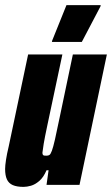

<svg xmlns="http://www.w3.org/2000/svg" viewBox="-21 -723 438 751"><path d="M71 8Q45 8 29 1Q13 -6 6 -21.5Q-1 -37 -1 -62Q-1 -75 2.5 -98Q6 -121 13 -150L89 -510H223L164 -232Q154 -185 150 -161Q146 -137 145 -126Q145 -121 146.5 -118Q148 -115 152 -114.5Q156 -114 161 -114Q168 -114 172.5 -117Q177 -120 182 -133.5Q187 -147 194 -177.5Q201 -208 212 -262L264 -510H397L290 0H161L169 -57H161Q149 -29 132.5 -15Q116 -1 100 3.5Q84 8 71 8ZM182 -559 183 -564 239 -703H373L372 -698L299 -559Z"/></svg>

Font: Saira ExtraCondensed Black
Style: Italic
Weight: 900
Width: 2
Italic angle: -12°
Designer: Hector Gatti with collaboration of the Omnibus-Type team
Foundry: Omnibus-Type
Version: Version 1.101